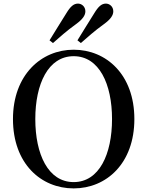

<svg xmlns="http://www.w3.org/2000/svg" viewBox="-20 -1029 817 1066"><path d="M176 -368C176 -562 247 -717 389 -717C531 -717 602 -562 602 -368C602 -173 531 -18 389 -18C247 -18 176 -173 176 -368ZM389 -753C209 -753 52 -613 52 -368C52 -120 208 17 389 17C571 17 726 -122 726 -368C726 -615 570 -753 389 -753ZM410 -805 429 -790C467 -823 504 -857 557 -895C594 -922 609 -944 609 -966C609 -993 588 -1009 568 -1009C544 -1009 526 -993 503 -955C474 -907 441 -857 410 -805ZM255 -805 274 -790C312 -823 349 -857 402 -895C439 -922 454 -944 454 -966C454 -993 433 -1009 413 -1009C389 -1009 371 -993 348 -955C319 -907 286 -857 255 -805Z"/></svg>

Font: GenKiMin2 TW SB
Style: Regular
Weight: 600
Version: Version 2.100;PS 2.1;hotconv 16.6.51;makeotf.lib2.5.65220 DE